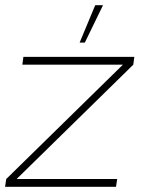

<svg xmlns="http://www.w3.org/2000/svg" viewBox="-50 -719 578 739"><path d="M463 -470 14 -30H401L396.5 0H-30.5L-26 -30L423 -470H36L40 -500H467ZM256.5 -555 316.5 -699H346.5L276.5 -555Z"/></svg>

Font: Urbanist Thin
Style: Italic
Weight: 100
Italic angle: -8°
Designer: Corey Hu
Foundry: Corey Hu
Version: Version 1.321; ttfautohint (v1.8.4.7-5d5b)